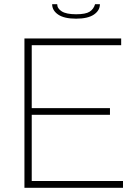

<svg xmlns="http://www.w3.org/2000/svg" viewBox="-20 -893 655 913"><path d="M341.8 -804.2Q285.2 -804.2 256.6 -823.7Q228 -843.3 228 -873H252Q252 -852.5 273.7 -838.9Q295.4 -825.2 341.8 -825.2Q387.2 -825.2 406.2 -837.4Q425.3 -849.6 432.1 -873H455.1Q455.1 -843.3 426.5 -823.7Q397.9 -804.2 341.8 -804.2ZM564.9 -32.2V0H96.2V-710H556.2V-678.2H130.9V-378.9H502.9V-347.2H130.9V-32.2Z"/></svg>

Font: Rawline ExtraLight
Style: Regular
Weight: 275
Designer: Matt McInerney, Pablo Impallari, Rodrigo Fuenzalida
Foundry: Matt McInerney, Pablo Impallari, Rodrigo Fuenzalida
Version: Version 4.020;PS 004.020;hotconv 1.0.88;makeotf.lib2.5.64775